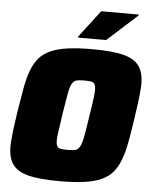

<svg xmlns="http://www.w3.org/2000/svg" viewBox="-60 -948 815 1006"><g transform="rotate(5 347.5 -445.0)"><path d="M15 0ZM292 8Q179 8 119.5 -9Q60 -26 37.5 -66.5Q15 -107 20 -174.5Q25 -242 41 -344Q52 -412 61.5 -464.5Q71 -517 86 -556Q101 -595 123.5 -621.5Q146 -648 182.5 -664.5Q219 -681 272.5 -688.5Q326 -696 401 -696Q514 -696 573.5 -679Q633 -662 655.5 -621.5Q678 -581 673 -513.5Q668 -446 652 -344Q642 -276 632 -223.5Q622 -171 607 -132Q592 -93 569.5 -66.5Q547 -40 510.5 -23.5Q474 -7 420.5 0.5Q367 8 292 8ZM318 -159Q344 -159 359 -162.5Q374 -166 383.5 -183.5Q393 -201 400 -238.5Q407 -276 417 -344Q428 -412 432.5 -449.5Q437 -487 433 -504.5Q429 -522 415 -525.5Q401 -529 375 -529Q349 -529 334 -525.5Q319 -522 309.5 -504.5Q300 -487 293.5 -449.5Q287 -412 276 -344Q266 -276 261 -238.5Q256 -201 260 -183.5Q264 -166 278 -162.5Q292 -159 318 -159ZM322 -750V-755L431 -898H629L628 -893L470 -750Z"/></g></svg>

Font: Azeri Sans Black
Style: Italic
Weight: 900
Designer: Hector Gatti & Omnibus-Type (original fonts) / Cristiano Sobral (main changes and remastering)
Foundry: Omnibus-Type
Version: Version 0.07;August 21, 2020;FontCreator 13.0.0.2681 64-bit;